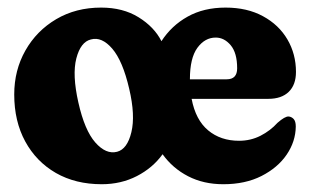

<svg xmlns="http://www.w3.org/2000/svg" viewBox="-20 -473 814 506"><path d="M246.5 -453Q304 -453 345.2 -427.5Q386.5 -402 405.5 -364.5Q432 -405.5 474.5 -429.2Q517 -453 574.5 -453Q631.5 -453 673.2 -430.2Q715 -407.5 737.5 -369Q760 -330.5 760 -283.5Q760 -249.5 741 -231Q722 -212.5 687 -212.5H485Q495.5 -157 528.5 -129.5Q561.5 -102 610 -102Q640.5 -102 666.5 -115.2Q692.5 -128.5 711.5 -149.5Q731 -166.5 740.5 -166Q748 -165.5 753.8 -159.5Q759.5 -153.5 759.5 -139.5Q759 -100 735.5 -65.5Q712 -31 669.2 -9.2Q626.5 12.5 568.5 12.5Q516.5 12.5 475.8 -8.5Q435 -29.5 408.5 -66.5Q382.5 -30.5 340.8 -9Q299 12.5 248 12.5Q179 12.5 127.2 -17.2Q75.5 -47 46.5 -100.2Q17.5 -153.5 17.5 -224Q17.5 -288 47 -340Q76.5 -392 128.2 -422.5Q180 -453 246.5 -453ZM548.5 -374Q520 -374 500.2 -347Q480.5 -320 480.5 -264.5V-264H577.5Q605 -264 605 -293Q605 -333.5 588 -353.8Q571 -374 548.5 -374ZM288.5 -73Q315.5 -80 326.2 -124.5Q337 -169 320.5 -239Q303.5 -312.5 275.8 -344.8Q248 -377 219.5 -369Q192.5 -362.5 181.2 -319.2Q170 -276 186.5 -203Q203 -129.5 231.2 -97.5Q259.5 -65.5 288.5 -73Z"/></svg>

Font: Fraunces 144pt SuperSoft
Style: Bold
Weight: 700
Version: Version 1.000;[b76b70a41]